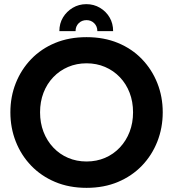

<svg xmlns="http://www.w3.org/2000/svg" viewBox="-20 -892 834 925"><path d="M396 -872Q432 -872 461.5 -854.5Q491 -837 508 -808Q525 -779 525 -742H449Q449 -765 434 -780Q419 -795 397 -795Q374 -795 359 -780Q344 -765 344 -742H266Q266 -779 283.5 -808Q301 -837 330.5 -854.5Q360 -872 396 -872ZM397 13Q313 13 245.5 -15.5Q178 -44 130 -94Q82 -144 56 -210Q30 -276 30 -351Q30 -426 56 -491.5Q82 -557 130 -607Q178 -657 245.5 -685Q313 -713 397 -713Q481 -713 548.5 -685Q616 -657 664 -607Q712 -557 738 -491.5Q764 -426 764 -351Q764 -276 738 -210Q712 -144 664 -94Q616 -44 548.5 -15.5Q481 13 397 13ZM397 -114Q445 -114 486 -131.5Q527 -149 557.5 -181.5Q588 -214 604.5 -257Q621 -300 621 -351Q621 -402 604.5 -445Q588 -488 557.5 -520Q527 -552 486 -569.5Q445 -587 397 -587Q349 -587 308 -569.5Q267 -552 236.5 -520Q206 -488 189.5 -445Q173 -402 173 -351Q173 -300 189.5 -257Q206 -214 236.5 -181.5Q267 -149 308 -131.5Q349 -114 397 -114Z"/></svg>

Font: MuseoModerno Thin SemiBold
Style: Regular
Weight: 600
Version: Version 1.003